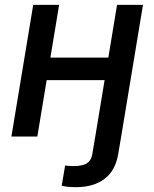

<svg xmlns="http://www.w3.org/2000/svg" viewBox="-20 -566 640 796"><path d="M293.9 210Q275.9 210 260.5 208.3Q245.1 206.5 235.8 204.1L250 120.1Q257.8 121.1 266.8 121.8Q275.9 122.6 283.2 122.6Q323.2 122.6 340.8 110.6Q358.4 98.6 362.3 74.7L375 0H482.4L469.7 74.7Q458 142.1 412.8 176Q367.7 210 293.9 210ZM456.1 -327.1 440.4 -233.9H145.5L161.1 -327.1ZM225.1 -545.9 134.8 0H27.3L117.7 -545.9ZM572.8 -545.9 482.4 0H375L465.3 -545.9Z"/></svg>

Font: Inter Medium
Style: Italic
Weight: 500
Italic angle: -9.3988°
Designer: Rasmus Andersson
Foundry: rsms
Version: Version 4.001;git-66647c0bb